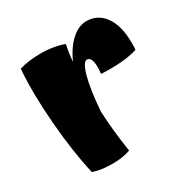

<svg xmlns="http://www.w3.org/2000/svg" viewBox="-138 -685 793 817"><g transform="rotate(-30 258.5 -276.0)"><path d="M254 -203Q256 -154 261.5 -102.5Q267 -51 275 1Q250 10 219 13Q188 16 151 13Q130 11 117 8Q104 5 92 1Q65 -116 53 -266.5Q41 -417 50 -531Q72 -538 98 -541.5Q124 -545 153 -545Q187 -545 216.5 -540Q246 -535 269 -526Q265 -511 262 -490.5Q259 -470 257 -445Q282 -502 318 -534.5Q354 -567 392 -567Q448 -567 481 -520.5Q514 -474 514 -392Q514 -378 514 -370.5Q514 -363 513 -357Q482 -346 435.5 -342Q389 -338 335 -341Q336 -356 336.5 -361.5Q337 -367 337 -372Q337 -397 331 -410.5Q325 -424 313 -424Q294 -424 278 -366Q262 -308 254 -203Z"/></g></svg>

Font: Atma
Style: Bold
Weight: 700
Designer: Gregori Vincens, Jeremie Hornus, Riccardo Olocco, Yoann Minet.
Foundry: black foundry
Version: Version 1.102;PS 1.100;hotconv 1.0.86;makeotf.lib2.5.63406